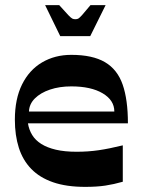

<svg xmlns="http://www.w3.org/2000/svg" viewBox="-20 -718 552 749"><path d="M312 11Q239 11 187 -7Q135 -25 102 -59Q69 -93 53.5 -141.5Q38 -190 38 -251Q38 -332 66 -388.5Q94 -445 144 -474.5Q194 -504 258 -504Q341 -504 389.5 -475.5Q438 -447 458.5 -388Q479 -329 479 -237H89Q93 -212 105.5 -191.5Q118 -171 141 -156.5Q164 -142 198 -134Q232 -126 279 -126Q324 -126 365 -132Q406 -138 459 -151V-9Q424 1 391 6Q358 11 312 11ZM426 -283Q426 -327 380.5 -354Q335 -381 258 -381Q212 -381 175 -368.5Q138 -356 116 -334Q94 -312 93 -283ZM215 -577 156 -698H211Q236 -670 246.5 -659Q257 -648 262 -645.5Q267 -643 274 -643Q281 -643 285.5 -645.5Q290 -648 300 -659Q310 -670 333 -698H392L332 -577Z"/></svg>

Font: Ojuju ExtraLight
Style: Bold
Weight: 700
Version: Version 1.000